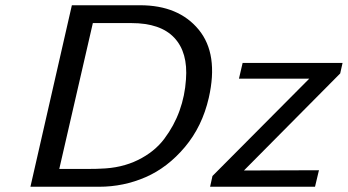

<svg xmlns="http://www.w3.org/2000/svg" viewBox="-20 -712 1326 732"><path d="M781 0 790 -41 1159 -412H891L905 -472H1286L1277 -432L910 -62Q958 -62 1053 -62.5Q1148 -63 1196 -63L1181 0ZM96 0 254 -692H514Q661 -692 737.5 -599Q814 -506 776 -339Q751 -230 685 -151.5Q619 -73 535 -36.5Q451 0 358 0ZM206 -68H320Q349 -68 363 -69Q443 -71 506 -102Q569 -133 606.5 -183Q644 -233 664.5 -290Q685 -347 689 -409Q697 -512 644.5 -568Q592 -624 481 -624H334Z"/></svg>

Font: Coval
Style: Book Italic
Weight: 350
Foundry: Context Ltd
Version: Version 001.000